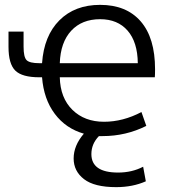

<svg xmlns="http://www.w3.org/2000/svg" viewBox="-20 -550 703 790"><path d="M547 -290Q546 -377 505 -424Q464 -471 392 -471Q317 -471 273 -423.5Q229 -376 226 -290ZM153 -290Q161 -403 224.5 -466.5Q288 -530 392 -530Q500 -530 559 -462Q618 -394 618 -265Q618 -242 617 -232H226Q228 -147 278 -98Q328 -49 408 -49Q486 -49 562 -89L582 -32Q498 10 402 10H387Q356 42 356 84Q356 160 466 160Q523 160 569 136L580 196Q526 220 458 220Q368 220 325.5 187Q283 154 283 102Q283 49 325 0Q251 -21 205.5 -81.5Q160 -142 153 -232H142Q71 -232 43 -259.5Q15 -287 15 -357V-420H77V-358Q77 -315 89.5 -302.5Q102 -290 142 -290Z"/></svg>

Font: M PLUS 1p
Style: Regular
Weight: 400
Version: Version 1.062